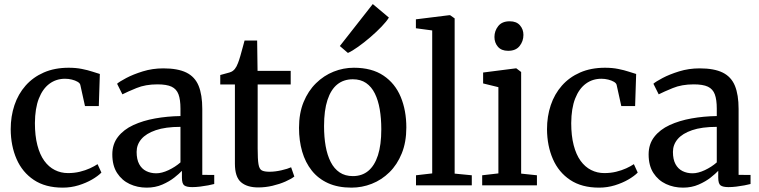

<svg xmlns="http://www.w3.org/2000/svg" viewBox="-20 -892 3654 924"><path d="M282 11Q198.5 11 143 -26Q87.5 -63 59.8 -126.5Q32 -190 31.5 -270Q31.5 -332 49.5 -385.8Q67.5 -439.5 103.2 -480Q139 -520.5 191 -543.2Q243 -566 310.5 -566Q345.5 -566 374.2 -560.2Q403 -554.5 424.8 -547.2Q446.5 -540 460.5 -536L455.5 -381.5H389L366.5 -483.5Q364.5 -492 353.2 -498.5Q342 -505 326 -509Q310 -513 293 -513Q250.5 -513 218 -489Q185.5 -465 167 -417.8Q148.5 -370.5 148 -299.5Q148 -239 159.8 -193.5Q171.5 -148 193 -118.2Q214.5 -88.5 243.8 -73.8Q273 -59 307.5 -59Q337.5 -59 364.2 -65.5Q391 -72 412.8 -82Q434.5 -92 449.5 -102L468 -61.5Q452 -45 423.2 -28.2Q394.5 -11.5 358 -0.2Q321.5 11 282 11Z M686 11Q641.5 11 604 -6.5Q566.5 -24 543.5 -59.5Q520.5 -95 520.5 -149Q520.5 -198.5 547.8 -233.5Q575 -268.5 621.5 -290Q668 -311.5 726.5 -322Q785 -332.5 848.5 -333.5V-369Q848.5 -412.5 839 -438Q829.5 -463.5 805.8 -474.8Q782 -486 737.5 -486Q680 -486 636.8 -468.2Q593.5 -450.5 569 -438L543.5 -489Q554.5 -499 587.5 -516.5Q620.5 -534 667.2 -548.5Q714 -563 766 -563Q835.5 -563 876.8 -542.8Q918 -522.5 935.8 -479.2Q953.5 -436 953.5 -367.5V-50.5L1011 -50V-6.5Q1000 -3.5 981.8 0Q963.5 3.5 943 6Q922.5 8.5 905 8.5Q878 8.5 866.8 0.2Q855.5 -8 855.5 -37.5V-70Q843 -56.5 819 -37.5Q795 -18.5 761.2 -3.8Q727.5 11 686 11ZM732 -58Q758.5 -58 791 -73.2Q823.5 -88.5 848.5 -110.5V-281.5Q776.5 -281.5 729.8 -265.5Q683 -249.5 660.2 -222.5Q637.5 -195.5 637.5 -161Q637.5 -125 649.8 -102.2Q662 -79.5 683.5 -68.8Q705 -58 732 -58Z M1223 10Q1169 10 1139.8 -15.2Q1110.5 -40.5 1110.5 -104.5V-485.5H1040V-531Q1050 -534 1062 -537Q1074 -540 1084.5 -543.2Q1095 -546.5 1100 -550.5Q1106 -555 1110.2 -560.2Q1114.5 -565.5 1118.2 -572.5Q1122 -579.5 1125.5 -589Q1130.5 -601.5 1136.5 -622.2Q1142.5 -643 1148 -663.8Q1153.5 -684.5 1157 -697H1217.5L1219.5 -551H1379V-485.5H1220V-177.5Q1220 -125.5 1224 -101.8Q1228 -78 1240.2 -71.8Q1252.5 -65.5 1277 -65.5Q1304 -65.5 1334.5 -72.5Q1365 -79.5 1381 -87L1396.5 -42.5Q1381 -30.5 1353.2 -18.2Q1325.5 -6 1291.5 2Q1257.5 10 1223 10Z M1419 -276.5Q1419 -347 1441 -400.8Q1463 -454.5 1500.8 -491.5Q1538.5 -528.5 1585.5 -547.2Q1632.5 -566 1683 -566Q1769.5 -566 1825.5 -528.2Q1881.5 -490.5 1908.5 -425.5Q1935.5 -360.5 1935.5 -278.5Q1935.5 -208 1913.5 -153.8Q1891.5 -99.5 1854 -62.8Q1816.5 -26 1769.2 -7.5Q1722 11 1671.5 11Q1606.5 11 1559 -10.5Q1511.5 -32 1480.5 -71Q1449.5 -110 1434.2 -162.5Q1419 -215 1419 -276.5ZM1678 -44.5Q1722 -44.5 1752.2 -69.5Q1782.5 -94.5 1798.8 -144.5Q1815 -194.5 1815 -270Q1815 -322 1807.5 -365.8Q1800 -409.5 1784 -442Q1768 -474.5 1741.8 -492.5Q1715.5 -510.5 1678 -510.5Q1634 -510.5 1603.2 -485.8Q1572.5 -461 1556 -411Q1539.5 -361 1539.5 -285Q1539.5 -232.5 1547.2 -188.8Q1555 -145 1571.5 -112.5Q1588 -80 1614.5 -62.2Q1641 -44.5 1678 -44.5ZM1654 -637.5 1615.5 -670.5 1774 -872.5 1851.5 -807.5Q1840.5 -789 1816.2 -763.8Q1792 -738.5 1762 -712.8Q1732 -687 1703.5 -666.8Q1675 -646.5 1655 -637.5Z M2060 -57.5V-745.5L1981.5 -756V-799L2143 -819H2146L2168 -803.5V-56.5L2250.5 -48.5V0H1982V-48.5Z M2300.5 0V-48.5L2378.5 -57.5V-472.5L2305 -490.5V-543L2461.5 -563H2465L2488 -545.5V-56.5L2564 -48.5V0ZM2425 -647.5Q2393 -647.5 2376.2 -667Q2359.5 -686.5 2359.5 -714Q2359.5 -743.5 2377.8 -766.5Q2396 -789.5 2432.5 -789.5H2433.5Q2465.5 -789.5 2482.2 -770.2Q2499 -751 2499 -724Q2499 -694 2480.8 -670.8Q2462.5 -647.5 2426 -647.5Z M2863 11Q2779.5 11 2724 -26Q2668.5 -63 2640.8 -126.5Q2613 -190 2612.5 -270Q2612.5 -332 2630.5 -385.8Q2648.5 -439.5 2684.2 -480Q2720 -520.5 2772 -543.2Q2824 -566 2891.5 -566Q2926.5 -566 2955.2 -560.2Q2984 -554.5 3005.8 -547.2Q3027.5 -540 3041.5 -536L3036.5 -381.5H2970L2947.5 -483.5Q2945.5 -492 2934.2 -498.5Q2923 -505 2907 -509Q2891 -513 2874 -513Q2831.5 -513 2799 -489Q2766.5 -465 2748 -417.8Q2729.5 -370.5 2729 -299.5Q2729 -239 2740.8 -193.5Q2752.5 -148 2774 -118.2Q2795.5 -88.5 2824.8 -73.8Q2854 -59 2888.5 -59Q2918.5 -59 2945.2 -65.5Q2972 -72 2993.8 -82Q3015.5 -92 3030.5 -102L3049 -61.5Q3033 -45 3004.2 -28.2Q2975.5 -11.5 2939 -0.2Q2902.5 11 2863 11Z M3267 11Q3222.5 11 3185 -6.5Q3147.5 -24 3124.5 -59.5Q3101.5 -95 3101.5 -149Q3101.5 -198.5 3128.8 -233.5Q3156 -268.5 3202.5 -290Q3249 -311.5 3307.5 -322Q3366 -332.5 3429.5 -333.5V-369Q3429.5 -412.5 3420 -438Q3410.5 -463.5 3386.8 -474.8Q3363 -486 3318.5 -486Q3261 -486 3217.8 -468.2Q3174.5 -450.5 3150 -438L3124.5 -489Q3135.5 -499 3168.5 -516.5Q3201.5 -534 3248.2 -548.5Q3295 -563 3347 -563Q3416.5 -563 3457.8 -542.8Q3499 -522.5 3516.8 -479.2Q3534.5 -436 3534.5 -367.5V-50.5L3592 -50V-6.5Q3581 -3.5 3562.8 0Q3544.5 3.5 3524 6Q3503.5 8.5 3486 8.5Q3459 8.5 3447.8 0.2Q3436.5 -8 3436.5 -37.5V-70Q3424 -56.5 3400 -37.5Q3376 -18.5 3342.2 -3.8Q3308.5 11 3267 11ZM3313 -58Q3339.5 -58 3372 -73.2Q3404.5 -88.5 3429.5 -110.5V-281.5Q3357.5 -281.5 3310.8 -265.5Q3264 -249.5 3241.2 -222.5Q3218.5 -195.5 3218.5 -161Q3218.5 -125 3230.8 -102.2Q3243 -79.5 3264.5 -68.8Q3286 -58 3313 -58Z"/></svg>

Font: Merriweather 28pt Medium
Style: Regular
Weight: 500
Version: Version 2.100